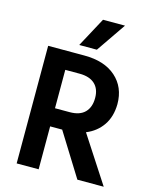

<svg xmlns="http://www.w3.org/2000/svg" viewBox="-130 -978 849 1063"><g transform="rotate(15 294.5 -446.0)"><path d="M452 -892 336 -723H235L326 -892ZM196 -570V-350H280Q338 -350 367 -379.5Q396 -409 396 -462Q396 -514 365.5 -542Q335 -570 278 -570ZM418 0 265 -246H196V0H70V-674H278Q393 -674 458.5 -616Q524 -558 524 -461Q523 -389 489 -339.5Q455 -290 396 -266L569 0Z"/></g></svg>

Font: Hind SemiBold
Style: Regular
Weight: 600
Designer: Manushi Parikh, Satya Rajpurohit
Foundry: Indian Type Foundry
Version: Version 2.001;PS 1.0;hotconv 1.0.79;makeotf.lib2.5.61930; tt